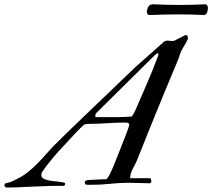

<svg xmlns="http://www.w3.org/2000/svg" viewBox="-125 -844 976 883"><path d="M313 -311.5Q313 -308.6 314.2 -306.9Q315.4 -305.2 319.8 -305.2H367.2Q395 -305.2 421.4 -305.4Q447.8 -305.7 478.5 -308.1Q482.4 -309.1 487.8 -318.1Q493.2 -327.1 499.5 -341.3Q518.1 -384.8 531.5 -415.3Q544.9 -445.8 556.2 -472.2Q567.4 -498.5 578.1 -525.1Q588.9 -551.8 602.1 -586.9Q602.5 -589.4 603 -591.3Q603.5 -593.3 603.5 -595.7Q603.5 -598.1 602.1 -599.6Q600.6 -599.6 597.9 -598.1Q595.2 -596.7 592.5 -594.5Q589.8 -592.3 587.4 -590.3Q585 -588.4 583.5 -586.9L319.8 -326.2Q317.4 -324.2 315.2 -319.8Q313 -315.4 313 -311.5ZM-105 8.3Q-105 7.3 -103.5 3.4Q-102.1 -0.5 -98.1 -1.5Q-78.6 -4.9 -66.2 -11.2Q-53.7 -17.6 -43.5 -22.9Q-19 -34.7 2.4 -51.8Q23.9 -68.8 43.5 -88.4Q63 -107.9 81.3 -128.7Q99.6 -149.4 117.7 -168.9Q141.6 -193.4 179.7 -230.2Q217.8 -267.1 267.1 -314.5Q316.4 -361.8 375.2 -418Q434.1 -474.1 499.5 -537.1Q532.2 -566.4 564.9 -595Q597.7 -623.5 629.9 -652.8Q633.8 -655.3 637.9 -656.2Q642.1 -657.2 646 -657.2Q651.4 -657.2 656.7 -656.2Q662.1 -655.3 668 -655.3Q674.3 -655.3 679.7 -658.2Q682.1 -659.7 688.5 -662.8Q694.8 -666 701.7 -669.4Q708.5 -672.9 714.4 -676Q720.2 -679.2 722.7 -680.7Q723.6 -680.7 726.1 -681.6Q728.5 -682.6 729.5 -682.6Q735.8 -682.6 737.3 -679Q738.8 -675.3 738.8 -669.9V-665Q731.9 -647.9 721.4 -632.1Q710.9 -616.2 704.1 -599.6Q701.7 -589.8 697.8 -579.3Q693.8 -568.8 685.8 -549.3Q677.7 -529.8 664.1 -497.8Q650.4 -465.8 628.9 -413.3Q607.4 -360.8 576.4 -284.7Q545.4 -208.5 502.4 -100.6Q498 -90.8 492.9 -81.8Q487.8 -72.8 483.4 -63.7Q479 -54.7 476.3 -44.9Q473.6 -35.2 473.6 -24.4H564.9Q567.9 -24.4 569.6 -18.6Q571.3 -12.7 571.3 -10.3Q571.3 -3.9 564.9 -1Q540 -1.5 515.6 -2.4Q491.2 -3.4 466.8 -3.4Q423.8 -3.4 382.1 1.2Q340.3 5.9 295.9 5.9Q294.9 5.9 291.3 5.9Q287.6 5.9 283.4 5.9Q279.3 5.9 275.4 5.6Q271.5 5.4 270 4.9Q269 4.9 266.8 1.7Q264.6 -1.5 264.6 -5.9Q264.6 -9.3 268.3 -11.7Q272 -14.2 273.9 -15.1Q277.8 -15.6 287.8 -16.4Q297.9 -17.1 309.1 -17.6Q320.3 -18.1 330.6 -18.6Q340.8 -19 345.2 -19.5H362.8Q366.2 -21 369.9 -25.9Q373.5 -30.8 377.4 -38.1Q381.3 -45.4 385.3 -54Q389.2 -62.5 393.1 -70.8Q394.5 -74.7 398.7 -84.7Q402.8 -94.7 408.4 -108.6Q414.1 -122.6 420.7 -139.4Q427.2 -156.2 434.3 -174.3Q441.4 -192.4 448.5 -210.4Q455.6 -228.5 461.9 -245.1Q463.9 -250.5 465.6 -256.6Q467.3 -262.7 469.2 -267.6V-271Q469.2 -272.5 468.3 -273.9Q467.3 -275.4 465.8 -277.8Q463.4 -279.3 459.7 -279.8Q456.1 -280.3 447.3 -280.3Q407.2 -280.3 366.2 -277.3Q325.2 -274.4 285.2 -274.4Q277.3 -274.4 270.3 -273.4Q263.2 -272.5 258.3 -267.6Q256.8 -266.1 252.7 -262.5Q248.5 -258.8 244.1 -254.4Q239.7 -250 235.6 -245.8Q231.4 -241.7 229.5 -239.7Q209 -216.8 187.7 -194.6Q166.5 -172.4 146 -149.7Q125.5 -127 106 -103Q86.4 -79.1 68.8 -53.2Q66.4 -49.3 65.9 -45.9Q65.4 -42.5 65.4 -37.1Q65.4 -28.8 73.5 -23.7Q81.5 -18.6 93.8 -15.6Q106 -12.7 119.9 -11.2Q133.8 -9.8 146 -8.3Q158.2 -6.8 166.3 -5.1Q174.3 -3.4 174.3 0Q174.3 3.9 173.3 6.8Q172.4 9.8 168 10.7H139.2Q105.5 10.7 71.5 12.5Q37.6 14.2 3.9 15.1Q-21 16.6 -44.9 17.6Q-68.8 18.6 -93.3 18.6Q-98.6 18.6 -101.8 14.6Q-105 10.7 -105 8.3ZM562.5 -774.9Q556.2 -774.9 553.2 -779.8Q550.3 -784.7 550.3 -788.6Q550.3 -796.4 553.2 -805.2Q555.7 -812 560.8 -818.1Q565.9 -824.2 582.5 -824.2Q700.2 -818.4 818.4 -824.2Q825.2 -824.2 828.4 -818.6Q831.5 -813 831.1 -806.2Q829.6 -787.6 824.2 -781.2Q818.8 -774.9 812 -774.9Q749.5 -778.3 687.3 -777.8Q625 -777.3 562.5 -774.9Z"/></svg>

Font: IM FELL French Canon
Style: Italic
Weight: 400
Italic angle: -17°
Designer: Igino Marini
Foundry: Igino Marini
Version: 3.00